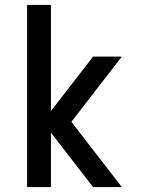

<svg xmlns="http://www.w3.org/2000/svg" viewBox="-20 -760 590 780"><path d="M90 0V-740H187V-309L358 -530H475L270 -265L475 0H358L187 -221V0Z"/></svg>

Font: Lode Dark Term
Style: Bold
Weight: 700
Monospace: yes
Designer: Belleve Invis
Foundry: Belleve Invis
Version: Version 29.2.0